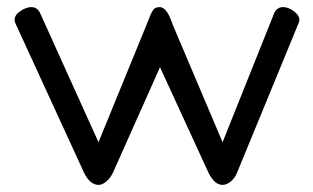

<svg xmlns="http://www.w3.org/2000/svg" viewBox="-20 -520 879 540"><path d="M21 -464Q21 -478 37.5 -489Q54 -500 68 -500Q84 -500 92 -485L257 -120L392 -450Q394 -454 398 -465Q402 -476 404 -480Q406 -484 409.5 -490Q413 -496 418 -498Q423 -500 429 -500Q435 -500 440.5 -496Q446 -492 450.5 -485Q455 -478 457.5 -472Q460 -466 463 -458.5Q466 -451 466 -450L606 -120L752 -485Q760 -500 776 -500Q791 -500 806.5 -488.5Q822 -477 822 -464Q822 -459 819 -453L647 -35Q641 -19 629 -9.5Q617 0 606 0Q583 0 566 -35L430 -331L298 -35Q291 -20 279.5 -10Q268 0 257 0Q233 0 216 -35L24 -453Q21 -459 21 -464Z"/></svg>

Font: Happy Monkey
Style: Regular
Weight: 400
Version: Version 1.001